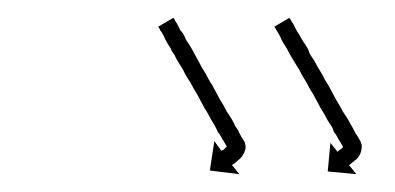

<svg xmlns="http://www.w3.org/2000/svg" viewBox="-20 -431 442 215"><path d="M175 -410Q176 -408 176.5 -407Q177 -406 178 -405Q179 -403 180 -401Q181 -399 182 -397Q184 -395 185.5 -392.5Q187 -390 188 -387Q190 -384 191.5 -381.5Q193 -379 195 -376Q198 -370 202 -363Q204 -359 206 -355.5Q208 -352 210 -349Q212 -345 214 -341.5Q216 -338 218 -335Q220 -331 222 -327.5Q224 -324 226 -320Q228 -317 230 -313.5Q232 -310 234 -306Q236 -303 238 -300Q240 -297 242 -293Q243 -290 245 -287.5Q247 -285 248 -282Q250 -278 254 -272Q254 -271 255 -268Q255 -266 255 -265Q253 -256 246 -251Q243 -248 241 -247Q239 -246 240 -246L248 -236L215 -240L220 -273L228 -262Q228 -262 228.5 -262.5Q229 -263 230 -263Q231 -264 232 -265Q233 -266 234 -267Q235 -268 236 -269Q236 -270 236 -266Q237 -261 237 -262Q234 -267 231 -272Q229 -275 227.5 -278Q226 -281 224 -283Q221 -290 217 -296Q215 -300 213 -303.5Q211 -307 209 -310Q207 -314 205 -317.5Q203 -321 201 -325Q196 -333 193 -339Q188 -346 185 -353Q181 -359 177 -366Q176 -369 174 -371.5Q172 -374 171 -377Q169 -380 167.5 -382.5Q166 -385 165 -387Q164 -390 161 -395Q160 -396 159.5 -397Q159 -398 158 -400Q158 -400 157 -401L174 -411Q174 -411 174.5 -410.5Q175 -410 175 -410ZM305 -410Q306 -408 306.5 -407Q307 -406 308 -405Q309 -403 310 -401Q311 -399 312 -397Q316 -391 318 -387Q320 -384 321.5 -381.5Q323 -379 325 -376Q326 -372 328 -369Q330 -366 332 -363Q334 -359 336 -355.5Q338 -352 340 -349Q342 -345 344 -341.5Q346 -338 348 -335Q350 -331 352 -327.5Q354 -324 356 -320Q361 -312 364 -306Q366 -303 368 -300Q370 -297 372 -293Q375 -288 378 -282Q380 -279 381.5 -276.5Q383 -274 384 -272Q384 -271 385 -269Q385 -266 385 -265Q384 -256 377 -251Q376 -250 374.5 -249Q373 -248 372 -247Q371 -246 371 -246L379 -236L347 -239L350 -271L358 -261Q358 -261 360 -263Q362 -264 364 -266Q365 -267 366 -269Q366 -269 366 -265Q367 -261 367 -262Q365 -264 364 -266.5Q363 -269 361 -272Q359 -275 357.5 -278Q356 -281 354 -283Q353 -287 351 -290Q349 -293 347 -296Q345 -300 343 -303.5Q341 -307 339 -310Q337 -314 335 -317.5Q333 -321 331 -325Q329 -328 327 -331.5Q325 -335 323 -339Q321 -342 319 -345.5Q317 -349 315 -353Q313 -356 311 -359.5Q309 -363 307 -366Q304 -371 301 -377Q297 -383 295 -387Q294 -390 291 -395Q289 -398 288 -400Q287 -401 287 -401L304 -411Q305 -409 305 -410Z"/></svg>

Font: FRB American Cursive Just Arrows Light
Style: Italic
Weight: 300
Italic angle: -25°
Version: Version 2.0;Modular Font Editor K font №1